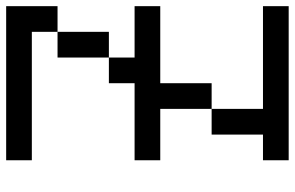

<svg xmlns="http://www.w3.org/2000/svg" viewBox="-187 -770 957 623"><g transform="rotate(90 291.5 -458.5)"><path d="M0 -166.7H83.3V-83.3H500V0H0ZM0 -416.7V-500H250V-666.7H333.3V-500H500V-416.7H250V-333.3H166.7V-416.7ZM0 -833.3V-916.7H500V-833.3H416.7V-666.7H333.3V-833.3ZM166.7 -166.7H83.3V-333.3H166.7Z"/></g></svg>

Font: Galmuri11 Regular
Style: Regular
Weight: 400
Designer: Minseo Lee (Quiple)
Version: Version 2.356;hotconv 1.1.0;makeotfexe 2.6.0 DEVELOPMENT